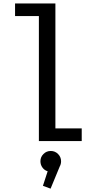

<svg xmlns="http://www.w3.org/2000/svg" viewBox="-20 -820 610 1116"><path d="M302 -73.5H455V0H206V-726.5H67.5V-800H302ZM335 117Q335 134 327.5 147L274 276.5L229.5 260L257 175.5Q238.5 170 226.8 154Q215 138 215 117Q215 93 232.5 75.2Q250 57.5 275 57.5Q300 57.5 317.5 75.2Q335 93 335 117Z"/></svg>

Font: League Mono Narrow
Style: Regular
Weight: 400
Width: 3
Designer: Tyler Finck
Foundry: The League of Moveable Type / Tyler Finck
Version: Version 2.210